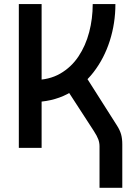

<svg xmlns="http://www.w3.org/2000/svg" viewBox="-20 -713 626 926"><path d="M134.8 -220.7 143.6 -327.1Q216.8 -327.1 270.3 -357.9Q323.7 -388.7 358.4 -440.7Q393.1 -492.7 410.2 -558.1Q427.2 -623.5 427.2 -693.4H536.6Q536.6 -601.1 509.5 -516.1Q482.4 -431.2 430.9 -364.5Q379.4 -297.9 304.7 -259.3Q230 -220.7 134.8 -220.7ZM70.8 0V-693.4H180.7V0ZM460 192.9V-7.3Q460 -24.4 454.1 -40.8Q448.2 -57.1 432.6 -81.1L267.6 -335.4L367.7 -385.3L543.9 -107.9Q558.1 -85.9 564 -65.2Q569.8 -44.4 569.8 -17.1V192.9Z"/></svg>

Font: Cascadia Code Medium
Style: Regular
Weight: 500
Monospace: yes
Designer: Aaron Bell
Foundry: Saja Typeworks
Version: Version 2407.024